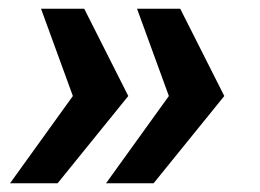

<svg xmlns="http://www.w3.org/2000/svg" viewBox="-20 -546 596 440"><path d="M223 -126 367 -326 294 -526H393L494 -326L332 -126ZM3 -126 147 -326 74 -526H173L274 -326L112 -126Z"/></svg>

Font: Archivo VF Beta
Style: Italic
Weight: 400
Italic angle: -10°
Designer: Hector Gatti
Foundry: Omnibus-Type
Version: Version 1.002